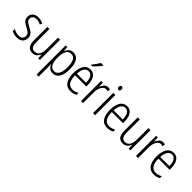

<svg xmlns="http://www.w3.org/2000/svg" viewBox="200 -2104 3577 3577"><g transform="rotate(45 1989.0 -315.5)"><path d="M332 -187Q332 -118 290.5 -79.5Q249 -41 171 -41Q128 -41 94.5 -50.5Q61 -60 38 -73V-129Q64 -112 98.5 -101Q133 -90 170 -90Q224 -90 250.5 -115.5Q277 -141 277 -185Q277 -228 251 -251Q225 -274 172 -301Q134 -320 104.5 -340Q75 -360 58 -387.5Q41 -415 41 -458Q41 -518 83 -555.5Q125 -593 199 -593Q235 -593 267.5 -584.5Q300 -576 327 -561L305 -516Q283 -530 255 -538Q227 -546 198 -546Q150 -546 122 -523Q94 -500 94 -459Q94 -418 120.5 -395.5Q147 -373 201 -345Q239 -326 268 -306Q297 -286 314.5 -258Q332 -230 332 -187Z M775 -583V-51H731L725 -143H721Q705 -100 671 -70.5Q637 -41 581 -41Q507 -41 472.5 -88.5Q438 -136 438 -227V-583H493V-237Q493 -161 517 -125.5Q541 -90 589 -90Q720 -90 720 -291V-583Z M1119 -593Q1202 -593 1247 -525Q1292 -457 1292 -320Q1292 -182 1245.5 -111.5Q1199 -41 1118 -41Q1062 -41 1028 -71Q994 -101 978 -141H974Q975 -123 976.5 -101.5Q978 -80 978 -59V185H923V-583H967L973 -485H976Q994 -531 1028 -562Q1062 -593 1119 -593ZM1110 -545Q1044 -545 1011 -489.5Q978 -434 978 -336V-300Q978 -197 1011.5 -143Q1045 -89 1109 -89Q1167 -89 1201.5 -145Q1236 -201 1236 -320Q1236 -429 1205.5 -487Q1175 -545 1110 -545Z M1568 -593Q1626 -593 1663.5 -560.5Q1701 -528 1718.5 -473.5Q1736 -419 1736 -354V-313H1441Q1442 -203 1479 -146Q1516 -89 1590 -89Q1654 -89 1717 -126V-74Q1688 -58 1656 -49.5Q1624 -41 1586 -41Q1518 -41 1474 -75Q1430 -109 1408.5 -171Q1387 -233 1387 -315Q1387 -442 1433 -517.5Q1479 -593 1568 -593ZM1568 -546Q1513 -546 1480.5 -499Q1448 -452 1443 -358H1683Q1683 -410 1671 -453Q1659 -496 1633.5 -521Q1608 -546 1568 -546ZM1684 -808Q1669 -786 1645.5 -758Q1622 -730 1596 -703Q1570 -676 1549 -657H1514V-668Q1544 -705 1571.5 -743Q1599 -781 1619 -816H1684Z M2035 -592Q2048 -592 2062 -590Q2076 -588 2088 -583L2079 -530Q2069 -533 2057 -535.5Q2045 -538 2032 -538Q1995 -538 1967.5 -509.5Q1940 -481 1925.5 -434.5Q1911 -388 1912 -333V-51H1857V-583H1900L1908 -480H1911Q1927 -523 1957 -557.5Q1987 -592 2035 -592Z M2203 -782Q2222 -782 2231 -769.5Q2240 -757 2240 -737Q2240 -692 2203 -692Q2185 -692 2175.5 -704Q2166 -716 2166 -737Q2166 -757 2175 -769.5Q2184 -782 2203 -782ZM2230 -583V-51H2175V-583Z M2535 -593Q2593 -593 2630.5 -560.5Q2668 -528 2685.5 -473.5Q2703 -419 2703 -354V-313H2408Q2409 -203 2446 -146Q2483 -89 2557 -89Q2621 -89 2684 -126V-74Q2655 -58 2623 -49.5Q2591 -41 2553 -41Q2485 -41 2441 -75Q2397 -109 2375.5 -171Q2354 -233 2354 -315Q2354 -442 2400 -517.5Q2446 -593 2535 -593ZM2535 -546Q2480 -546 2447.5 -499Q2415 -452 2410 -358H2650Q2650 -410 2638 -453Q2626 -496 2600.5 -521Q2575 -546 2535 -546Z M3157 -583V-51H3113L3107 -143H3103Q3087 -100 3053 -70.5Q3019 -41 2963 -41Q2889 -41 2854.5 -88.5Q2820 -136 2820 -227V-583H2875V-237Q2875 -161 2899 -125.5Q2923 -90 2971 -90Q3102 -90 3102 -291V-583Z M3483 -592Q3496 -592 3510 -590Q3524 -588 3536 -583L3527 -530Q3517 -533 3505 -535.5Q3493 -538 3480 -538Q3443 -538 3415.5 -509.5Q3388 -481 3373.5 -434.5Q3359 -388 3360 -333V-51H3305V-583H3348L3356 -480H3359Q3375 -523 3405 -557.5Q3435 -592 3483 -592Z M3763 -593Q3821 -593 3858.5 -560.5Q3896 -528 3913.5 -473.5Q3931 -419 3931 -354V-313H3636Q3637 -203 3674 -146Q3711 -89 3785 -89Q3849 -89 3912 -126V-74Q3883 -58 3851 -49.5Q3819 -41 3781 -41Q3713 -41 3669 -75Q3625 -109 3603.5 -171Q3582 -233 3582 -315Q3582 -442 3628 -517.5Q3674 -593 3763 -593ZM3763 -546Q3708 -546 3675.5 -499Q3643 -452 3638 -358H3878Q3878 -410 3866 -453Q3854 -496 3828.5 -521Q3803 -546 3763 -546Z"/></g></svg>

Font: Noto Sans Tamil UI Condensed Light
Style: Regular
Weight: 300
Width: 3
Designer: Jelle Bosma - Monotype Design Team
Foundry: Monotype Imaging Inc.
Version: Version 2.004; ttfautohint (v1.8.4.7-5d5b)